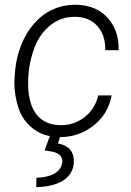

<svg xmlns="http://www.w3.org/2000/svg" viewBox="-20 -558 544 796"><path d="M227.1 -39.1C145 -41.5 98.6 -99.1 96.7 -204.1C96.7 -207 96.7 -210 96.7 -212.9C96.7 -260.7 104 -306.2 119.1 -350.1C134.3 -394 157.2 -428.2 187.5 -452.1C217.3 -476.6 251.5 -488.3 289.6 -488.3C291.5 -488.3 293.5 -488.3 295.4 -488.3C333 -486.8 362.8 -474.1 384.3 -449.2C405.8 -424.8 416.5 -392.6 416.5 -353.5C416.5 -352.5 416.5 -351.1 416.5 -350.1L471.7 -349.6C471.7 -352.5 471.7 -356 471.7 -358.9C471.7 -408.7 456.5 -450.7 425.3 -484.9C394.5 -519 352.1 -536.6 297.9 -538.1C295.4 -538.1 293 -538.1 291 -538.1C221.7 -538.1 163.1 -508.8 120.1 -459C77.1 -409.2 51.3 -341.8 43.5 -273.4L41.5 -252.4C40.5 -239.3 39.6 -226.6 39.6 -214.4C39.6 -179.7 45.4 -145 56.6 -110.4C67.9 -75.7 87.9 -47.4 116.7 -24.9C136.7 -9.3 159.7 1 186.5 6.3L165 65.9L191.9 69.8C222.7 75.2 238.3 88.9 238.3 111.3C238.3 113.3 237.8 115.2 237.8 117.2C232.4 154.8 193.4 177.2 130.9 179.2L130.4 217.8C224.6 215.8 282.7 179.7 286.1 115.7C286.1 113.8 286.1 112.3 286.1 110.4C286.1 69.3 264.2 44.9 220.2 36.6L229 10.3C229.5 10.3 230 10.3 230.5 10.3C281.2 10.3 326.2 -5.4 366.2 -36.1C407.7 -67.9 433.1 -110.4 442.9 -162.6H387.7C377.9 -124 358.9 -93.8 330.1 -71.8C301.3 -49.8 269 -39.1 233.4 -39.1C231.4 -39.1 229 -39.1 227.1 -39.1Z"/></svg>

Font: Roboto Light
Style: Italic
Weight: 300
Italic angle: -12°
Designer: Google
Version: Version 2.137; 2017